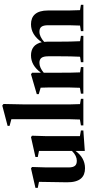

<svg xmlns="http://www.w3.org/2000/svg" viewBox="452 -1224 786 1731"><g transform="rotate(-90 845.5 -358.0)"><path d="M351 13 535 0V-22L484 -31V-330L488 -463L475 -472L296 -432V-411L351 -400V-103C321 -72 290 -59 263 -59C224 -59 202 -75 202 -134V-330L206 -463L193 -472L18 -432V-411L72 -400L68 -148C67 -30 116 15 195 15C261 15 313 -18 351 -71Z M581 0H821V-22L773 -30C770 -82 770 -154 770 -209V-521L774 -720L760 -731L577 -683V-665L637 -649V-209C637 -154 637 -83 634 -31L581 -22Z M867 0H1107V-22L1059 -30C1056 -82 1056 -154 1056 -209V-357C1085 -382 1116 -396 1145 -396C1184 -396 1204 -376 1204 -316V-209C1204 -154 1203 -82 1200 -30L1151 -22V0H1388V-22L1340 -30C1337 -82 1336 -154 1336 -209V-319C1336 -331 1335 -343 1334 -353C1363 -380 1396 -396 1425 -396C1465 -396 1484 -376 1484 -316V-209C1484 -154 1484 -82 1481 -30L1431 -22V0H1668V-22L1620 -30C1617 -82 1617 -154 1617 -209V-319C1617 -426 1569 -472 1493 -472C1429 -472 1376 -440 1331 -375C1316 -442 1273 -472 1212 -472C1151 -472 1101 -443 1056 -383V-462L1042 -472L863 -420V-402L921 -385C923 -340 923 -302 923 -240V-209C923 -154 923 -83 920 -31L867 -22Z"/></g></svg>

Font: Source Serif 4 Display
Style: Bold
Weight: 700
Designer: Frank Grießhammer
Foundry: Adobe Systems Incorporated
Version: Version 4.004;hotconv 1.0.117;makeotfexe 2.5.65602